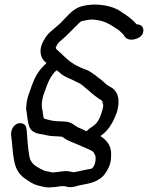

<svg xmlns="http://www.w3.org/2000/svg" viewBox="-20 -650 651 845"><path d="M168 -159C163 -177 162 -194 168 -221C169 -227 172 -234 175 -242C190 -287 204 -319 229 -341C235 -337 241 -332 250 -324C271 -308 295 -302 314 -291L315 -290L329 -284C331 -283 335 -280 341 -276C356 -263 374 -249 388 -236L401 -226C415 -214 430 -209 431 -203L430 -201L431 -200C436 -185 436 -183 428 -157C419 -126 405 -104 389 -95V-94H388C378 -88 370 -82 360 -72C352 -77 342 -82 331 -86C307 -95 297 -115 263 -115C256 -116 247 -116 244 -116C218 -116 196 -121 175 -128C171 -130 170 -141 168 -156ZM494 -154C510 -209 502 -251 461 -270C446 -278 439 -288 424 -300L405 -314V-315C389 -325 377 -338 351 -346C333 -353 312 -363 296 -374C273 -389 252 -413 230 -432L228 -433C227 -434 227 -438 226 -440V-441L225 -443L227 -444C233 -459 239 -464 251 -474C274 -493 293 -514 313 -534H314C319 -539 332 -554 339 -557C343 -558 374 -564 379 -564C433 -564 463 -544 494 -523H495C503 -518 523 -499 525 -495C533 -480 548 -473 566 -476H567C577 -478 610 -485 611 -516C611 -533 600 -543 581 -543C564 -564 540 -581 515 -597C487 -618 443 -630 393 -630C377 -630 343 -625 329 -619C294 -605 269 -571 249 -551L230 -534C215 -520 189 -504 175 -476C148 -434 156 -392 185 -373C176 -364 167 -355 159 -346C134 -316 122 -280 110 -245C107 -236 103 -227 101 -217C96 -197 96 -184 95 -171V-169L98 -151C100 -133 103 -109 109 -92C117 -70 142 -61 166 -59L184 -55C195 -52 215 -50 229 -50C233 -50 237 -50 243 -49H245C253 -49 256 -47 258 -45H259C274 -32 294 -26 310 -19L361 3C379 11 390 15 394 24L400 36C404 61 394 90 380 93C353 97 329 104 305 108C299 108 289 104 273 103H272C262 103 253 104 247 105L231 107H230C228 107 226 108 222 108C216 108 213 109 210 109C210 109 207 108 203 107H202L188 104H187C175 102 170 99 158 93C135 80 125 75 113 52C106 34 101 -28 99 -56V-57C98 -67 98 -74 98 -76L97 -77V-78C96 -83 97 -99 82 -105C55 -117 27 -91 29 -58V-57C34 -23 36 54 51 88C65 122 88 135 114 152C129 161 143 166 158 169L175 173H176C182 174 188 175 195 175C202 175 206 174 209 174C229 174 240 169 256 169C260 170 268 170 269 170C287 177 307 173 324 167C352 160 385 159 416 139C440 124 450 104 459 85C469 64 468 49 469 35C472 -8 449 -34 422 -51C457 -76 476 -107 493 -153Z"/></svg>

Font: Stray Cat
Style: ExBdObl
Weight: 800
Version: Version 1.0